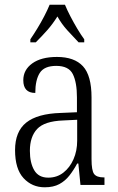

<svg xmlns="http://www.w3.org/2000/svg" viewBox="-20 -786 503 816"><path d="M170 10Q116 10 80 -29Q44 -68 44 -148Q44 -227 91.5 -265Q139 -303 238 -306L307 -309V-372Q307 -436 289.5 -471Q272 -506 219 -506Q168 -506 149 -476Q130 -446 130 -391Q79 -391 79 -445Q79 -489 117 -516.5Q155 -544 222 -544Q296 -544 332.5 -504.5Q369 -465 369 -372V-110Q369 -61 380 -46.5Q391 -32 421 -32H424V0H322L313 -91H308Q293 -63 275 -40Q257 -17 232 -3.5Q207 10 170 10ZM185 -31Q222 -31 249.5 -52.5Q277 -74 292.5 -109.5Q308 -145 308 -188V-277L248 -274Q169 -271 138 -238Q107 -205 107 -145Q107 -94 125.5 -62.5Q144 -31 185 -31ZM109 -619Q122 -638 138 -664Q154 -690 168 -717Q182 -744 191 -766H256Q265 -744 279 -717Q293 -690 308.5 -664Q324 -638 338 -619V-606H314Q288 -633 265 -658.5Q242 -684 224 -716Q204 -684 181.5 -658.5Q159 -633 132 -606H109Z"/></svg>

Font: Noto Serif Bengali Condensed Light
Style: Regular
Weight: 300
Width: 3
Designer: Juan Bruce, Universal Thirst, Indian Type Foundry and the Monotype Design Team.
Foundry: Monotype Imaging Inc.
Version: Version 2.003; ttfautohint (v1.8.4.7-5d5b)